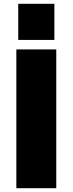

<svg xmlns="http://www.w3.org/2000/svg" viewBox="-20 -990 382 1010"><path d="M66 0V-730H276V0ZM76 -780V-970H266V-780Z"/></svg>

Font: M PLUS 1 Black
Style: Regular
Weight: 900
Designer: Coji Morishita
Foundry: UNDERFOREST DESIGN
Version: Version 1.001